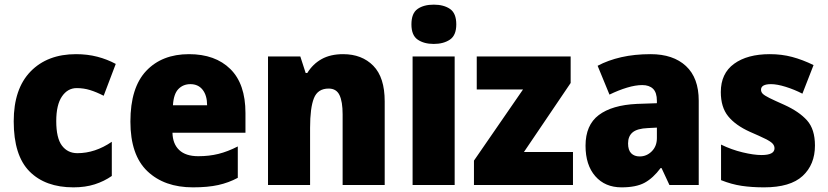

<svg xmlns="http://www.w3.org/2000/svg" viewBox="-20 -796 3560 826"><path d="M296 10Q175 10 107 -58.5Q39 -127 39 -274Q39 -414 111.5 -488.5Q184 -563 307 -563Q356 -563 398.5 -552Q441 -541 478 -521L426 -384Q395 -400 367.5 -408.5Q340 -417 310 -417Q271 -417 246.5 -381Q222 -345 222 -275Q222 -202 246.5 -169.5Q271 -137 313 -137Q389 -137 461 -186V-39Q428 -16 387.5 -3Q347 10 296 10Z M793 -563Q906 -563 971 -499Q1036 -435 1036 -310V-225H722Q723 -177 751 -150.5Q779 -124 833 -124Q880 -124 920 -134Q960 -144 1003 -166V-31Q964 -10 919 0Q874 10 810 10Q687 10 614 -59.5Q541 -129 541 -273Q541 -419 609 -491Q677 -563 793 -563ZM799 -434Q768 -434 747.5 -413Q727 -392 724 -343H871Q871 -385 852 -409.5Q833 -434 799 -434Z M1456 -563Q1537 -563 1586 -513Q1635 -463 1635 -360V0H1454V-304Q1454 -359 1440.5 -387Q1427 -415 1394 -415Q1347 -415 1330.5 -373.5Q1314 -332 1314 -246V0H1133V-553H1272L1295 -482H1302Q1326 -521 1364 -542Q1402 -563 1456 -563Z M1846 -776Q1889 -776 1916 -757.5Q1943 -739 1943 -691Q1943 -644 1915.5 -625.5Q1888 -607 1846 -607Q1804 -607 1777 -625.5Q1750 -644 1750 -691Q1750 -739 1776.5 -757.5Q1803 -776 1846 -776ZM1936 -553V0H1755V-553Z M2445 0H2019V-105L2230 -411H2031V-553H2435V-439L2234 -142H2445Z M2779 -563Q2876 -563 2931 -512Q2986 -461 2986 -363V0H2860L2826 -73H2822Q2790 -30 2753.5 -10Q2717 10 2654 10Q2583 10 2541 -38Q2499 -86 2499 -169Q2499 -258 2556 -301Q2613 -344 2720 -349L2806 -352V-362Q2806 -398 2789.5 -414Q2773 -430 2743 -430Q2714 -430 2677.5 -419Q2641 -408 2602 -389L2551 -513Q2596 -537 2653 -550Q2710 -563 2779 -563ZM2767 -245Q2721 -243 2701.5 -226.5Q2682 -210 2682 -179Q2682 -150 2695.5 -136.5Q2709 -123 2732 -123Q2762 -123 2784 -145Q2806 -167 2806 -202V-247Z M3486 -170Q3486 -88 3433 -39Q3380 10 3267 10Q3214 10 3170.5 3.5Q3127 -3 3082 -21V-174Q3127 -152 3175 -140.5Q3223 -129 3256 -129Q3312 -129 3312 -158Q3312 -169 3304 -178Q3296 -187 3273 -198.5Q3250 -210 3206 -229Q3144 -257 3112.5 -296Q3081 -335 3081 -400Q3081 -480 3138 -521.5Q3195 -563 3292 -563Q3343 -563 3388 -551Q3433 -539 3480 -516L3432 -393Q3397 -411 3360 -422.5Q3323 -434 3297 -434Q3254 -434 3254 -410Q3254 -400 3261.5 -392.5Q3269 -385 3290 -374.5Q3311 -364 3354 -345Q3418 -316 3452 -278Q3486 -240 3486 -170Z"/></svg>

Font: Noto Sans Bengali SemiCondensed Black
Style: Regular
Weight: 900
Width: 4
Designer: Joana Ranito - Universal Thirst; Jelle Bosma - Monotype Design Team
Foundry: Universal Thirst ehf.
Version: Version 3.000; ttfautohint (v1.8.4.7-5d5b)